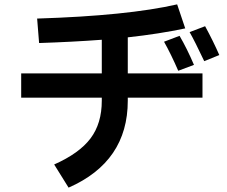

<svg xmlns="http://www.w3.org/2000/svg" viewBox="-20 -808 1040 879"><path d="M565 -472H907V-361H565V-347Q565 -68 294 51L228 -55Q343 -106 394.5 -174.5Q446 -243 446 -347V-361H77V-472H446V-626Q313 -616 159 -611L150 -723Q564 -736 791 -788L828 -678Q710 -653 565 -637ZM919 -688Q956 -620 984 -556L915 -528Q872 -619 848 -661ZM796 -484Q763 -560 731 -617L802 -644Q836 -586 868 -511Z"/></svg>

Font: IBM Plex Sans JP SemiBold
Style: Regular
Weight: 600
Designer: Mike Abbink; Paul van der Laan; Pieter van Rosmalen; Wujin Sim; Yejin Wi; Jinhee Kim; Boomi Park; Yona Kim; Kichan Ma
Foundry: Sandoll Inc.
Version: Version 1.001